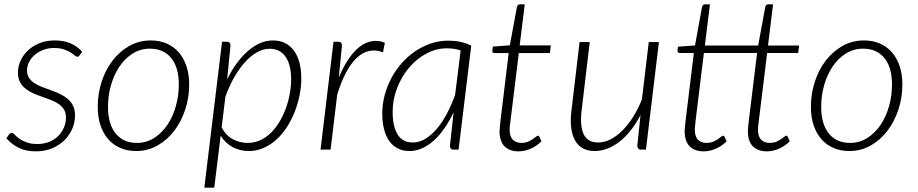

<svg xmlns="http://www.w3.org/2000/svg" viewBox="-20 -692 4244 888"><path d="M348.5 -436.5Q344.5 -429.5 337.5 -429.5Q332.5 -429.5 325.2 -435.8Q318 -442 305.8 -449.8Q293.5 -457.5 275 -463.8Q256.5 -470 229 -470Q203.5 -470 180.8 -461.5Q158 -453 141.2 -438.8Q124.5 -424.5 114.8 -405.8Q105 -387 105 -366Q105 -345.5 114.5 -331.5Q124 -317.5 139.8 -307.2Q155.5 -297 175.2 -289.5Q195 -282 216 -274.5Q237 -267 256.8 -257.8Q276.5 -248.5 292.2 -235.5Q308 -222.5 317.5 -203.8Q327 -185 327 -158.5Q327 -126.5 314.2 -96.5Q301.5 -66.5 277.8 -43.2Q254 -20 220.8 -6Q187.5 8 146.5 8Q98.5 8 65.8 -8.8Q33 -25.5 9.5 -52.5L21.5 -69.5Q27 -77.5 35 -77.5Q40 -77.5 47.5 -69.5Q55 -61.5 68 -51.8Q81 -42 101.5 -34Q122 -26 153 -26Q183 -26 207.2 -35.8Q231.5 -45.5 248.8 -62.5Q266 -79.5 275.5 -101.8Q285 -124 285 -149Q285 -171 275.5 -186Q266 -201 250.2 -211.8Q234.5 -222.5 214.8 -230Q195 -237.5 174 -244.8Q153 -252 133.2 -260.8Q113.5 -269.5 97.8 -282Q82 -294.5 72.5 -312.5Q63 -330.5 63 -356.5Q63 -385.5 75.5 -412.2Q88 -439 110.5 -459.8Q133 -480.5 164.2 -492.8Q195.5 -505 232.5 -505Q274.5 -505 305.2 -492Q336 -479 360 -453Z M613.5 -31Q657 -31 692.8 -53.8Q728.5 -76.5 754 -114.2Q779.5 -152 793.2 -200.8Q807 -249.5 807 -301Q807 -381 771.5 -424Q736 -467 673 -467Q629.5 -467 593.8 -444.5Q558 -422 532.8 -384.8Q507.5 -347.5 493.5 -299Q479.5 -250.5 479.5 -198Q479.5 -118.5 514.8 -74.8Q550 -31 613.5 -31ZM609.5 6.5Q569.5 6.5 536.8 -7.5Q504 -21.5 480.8 -48Q457.5 -74.5 444.8 -112.2Q432 -150 432 -198Q432 -258.5 450 -314Q468 -369.5 500.8 -412Q533.5 -454.5 578.5 -479.8Q623.5 -505 677.5 -505Q717.5 -505 750.2 -491Q783 -477 806.2 -450.5Q829.5 -424 842.2 -386.2Q855 -348.5 855 -301.5Q855 -241 836.8 -185.5Q818.5 -130 786 -87.2Q753.5 -44.5 708.5 -19Q663.5 6.5 609.5 6.5Z M1005 -102.5Q1027 -63 1059 -47Q1091 -31 1125.5 -31Q1157 -31 1184.2 -43.8Q1211.5 -56.5 1233.8 -78.5Q1256 -100.5 1273.2 -129.8Q1290.5 -159 1302.2 -191.5Q1314 -224 1320.2 -258.2Q1326.5 -292.5 1326.5 -325Q1326.5 -392 1301 -429.2Q1275.5 -466.5 1226.5 -466.5Q1198 -466.5 1169.2 -450.5Q1140.5 -434.5 1114 -405.5Q1087.5 -376.5 1064 -335.8Q1040.5 -295 1022.5 -245ZM1030.5 -324.5Q1050 -365 1074.2 -398.2Q1098.5 -431.5 1125.5 -455.2Q1152.5 -479 1182 -492Q1211.5 -505 1242 -505Q1274.5 -505 1299 -492.5Q1323.5 -480 1340 -457.2Q1356.5 -434.5 1365 -402Q1373.5 -369.5 1373.5 -329.5Q1373.5 -291 1365.5 -251.2Q1357.5 -211.5 1342.8 -174.2Q1328 -137 1306.8 -104Q1285.5 -71 1258.5 -46.5Q1231.5 -22 1199.2 -7.8Q1167 6.5 1131 6.5Q1090.5 6.5 1056.2 -11.5Q1022 -29.5 1000.5 -64.5L971 176H925L1007 -499H1028.5Q1046 -499 1046 -481Z M1547 -333.5Q1567.5 -382.5 1591.8 -418.5Q1616 -454.5 1643.2 -475.5Q1670.5 -496.5 1700 -501.5Q1729.5 -506.5 1760 -494.5L1751.5 -450Q1717.5 -463 1687 -456.2Q1656.5 -449.5 1629.8 -424.2Q1603 -399 1580.2 -356Q1557.5 -313 1539.5 -254L1509 0H1462.5L1522.5 -499H1544Q1561.5 -499 1561.5 -481Z M2110.5 -458.5Q2095.5 -464 2079.5 -466.2Q2063.5 -468.5 2047 -468.5Q1997 -468.5 1951.5 -444Q1906 -419.5 1871.5 -378.5Q1837 -337.5 1816.5 -284.5Q1796 -231.5 1796 -174.5Q1796 -107.5 1818.8 -70.2Q1841.5 -33 1889.5 -33Q1918 -33 1945.5 -49Q1973 -65 1998.2 -94Q2023.5 -123 2045.5 -163.8Q2067.5 -204.5 2085 -254ZM2078 -173Q2059 -133 2036.2 -99.8Q2013.5 -66.5 1987.5 -43Q1961.5 -19.5 1933 -6.5Q1904.5 6.5 1874 6.5Q1843 6.5 1819.2 -5.8Q1795.5 -18 1779.8 -40.5Q1764 -63 1756 -95Q1748 -127 1748 -167Q1748 -210.5 1759.2 -252.2Q1770.5 -294 1790.5 -331.5Q1810.5 -369 1838.5 -400.5Q1866.5 -432 1900.5 -455Q1934.5 -478 1973 -491Q2011.5 -504 2052.5 -504Q2082 -504 2108.2 -498.8Q2134.5 -493.5 2159.5 -480.5L2101 0H2078Q2068 0 2064.5 -5.5Q2061 -11 2061 -18Z M2290.5 -83.5Q2290.5 -86.5 2290.8 -91Q2291 -95.5 2291.8 -104.5Q2292.5 -113.5 2294 -127.8Q2295.5 -142 2298.5 -164L2332.5 -446.5H2267Q2262 -446.5 2259 -449.5Q2256 -452.5 2257 -458L2259.5 -476.5L2338 -482.5L2371 -660.5Q2372 -665 2375.5 -668.5Q2379 -672 2384 -672H2407L2383.5 -482H2527.5L2523.5 -446.5H2379.5L2345 -165.5Q2342.5 -145 2340.8 -132Q2339 -119 2338.2 -110.8Q2337.5 -102.5 2337.2 -98.5Q2337 -94.5 2337 -92.5Q2337 -60 2352.2 -45.5Q2367.5 -31 2391.5 -31Q2408 -31 2420.8 -36.2Q2433.5 -41.5 2443 -47.8Q2452.5 -54 2458.5 -59.2Q2464.5 -64.5 2467.5 -64.5Q2472.5 -64.5 2475 -59.5L2484 -38.5Q2464 -17.5 2435.5 -4.8Q2407 8 2378.5 8Q2337.5 8 2314.2 -14.5Q2291 -37 2290.5 -83.5Z M3027.5 -497.5 2967.5 0H2945.5Q2936 0 2931.8 -5Q2927.5 -10 2927.5 -18.5L2942.5 -160Q2922 -120.5 2897.5 -89.5Q2873 -58.5 2845.8 -37.2Q2818.5 -16 2789.2 -4.8Q2760 6.5 2731 6.5Q2667 6.5 2639.5 -42.8Q2612 -92 2623 -181L2660.5 -497.5H2707.5L2670 -181Q2661.5 -109.5 2679.5 -71.2Q2697.5 -33 2747 -33Q2774.5 -33 2802.8 -47Q2831 -61 2857.5 -87.2Q2884 -113.5 2907.5 -150.2Q2931 -187 2949 -233L2980.5 -497.5Z M3146.5 -83.5Q3146.5 -86.5 3146.8 -91Q3147 -95.5 3147.8 -104.5Q3148.5 -113.5 3150.2 -127.8Q3152 -142 3154.5 -164L3189 -447H3124Q3119 -447 3116 -450Q3113 -453 3113.5 -458.5L3115.5 -476L3194.5 -482L3227 -660.5Q3228.5 -665 3231.8 -668.5Q3235 -672 3240 -672H3263.5L3240 -481.5H3486.5L3519.5 -660.5Q3520.5 -665 3524 -668.5Q3527.5 -672 3532.5 -672H3555.5L3532 -481.5H3676L3671.5 -447H3528L3493.5 -165.5Q3491 -145 3489.2 -132Q3487.5 -119 3486.8 -110.8Q3486 -102.5 3485.8 -98.5Q3485.5 -94.5 3485.5 -92.5Q3485.5 -60 3500.8 -45.5Q3516 -31 3540 -31Q3556.5 -31 3569.2 -36.2Q3582 -41.5 3591.5 -47.8Q3601 -54 3607 -59.2Q3613 -64.5 3616 -64.5Q3619 -64.5 3620.5 -63.2Q3622 -62 3623.5 -59.5L3632.5 -38.5Q3612.5 -17.5 3584 -4.8Q3555.5 8 3527 8Q3486 8 3462.8 -14.5Q3439.5 -37 3439 -83.5Q3439 -86.5 3439.2 -91Q3439.5 -95.5 3440.2 -104.5Q3441 -113.5 3442.5 -127.8Q3444 -142 3447 -164L3481.5 -447H3235.5L3201 -165.5Q3198.5 -145 3197 -132Q3195.5 -119 3194.8 -110.8Q3194 -102.5 3193.8 -98.5Q3193.5 -94.5 3193.5 -92.5Q3193.5 -60 3208.5 -45.5Q3223.5 -31 3247.5 -31Q3264 -31 3277 -36.2Q3290 -41.5 3299.2 -47.8Q3308.5 -54 3314.8 -59.2Q3321 -64.5 3324 -64.5Q3328.5 -64.5 3331 -59.5L3340.5 -38.5Q3320 -17.5 3291.8 -4.8Q3263.5 8 3234.5 8Q3193.5 8 3170.5 -14.5Q3147.5 -37 3146.5 -83.5Z M3912 -31Q3955.5 -31 3991.2 -53.8Q4027 -76.5 4052.5 -114.2Q4078 -152 4091.8 -200.8Q4105.5 -249.5 4105.5 -301Q4105.5 -381 4070 -424Q4034.5 -467 3971.5 -467Q3928 -467 3892.2 -444.5Q3856.5 -422 3831.2 -384.8Q3806 -347.5 3792 -299Q3778 -250.5 3778 -198Q3778 -118.5 3813.2 -74.8Q3848.5 -31 3912 -31ZM3908 6.5Q3868 6.5 3835.2 -7.5Q3802.5 -21.5 3779.2 -48Q3756 -74.5 3743.2 -112.2Q3730.5 -150 3730.5 -198Q3730.5 -258.5 3748.5 -314Q3766.5 -369.5 3799.2 -412Q3832 -454.5 3877 -479.8Q3922 -505 3976 -505Q4016 -505 4048.8 -491Q4081.5 -477 4104.8 -450.5Q4128 -424 4140.8 -386.2Q4153.5 -348.5 4153.5 -301.5Q4153.5 -241 4135.2 -185.5Q4117 -130 4084.5 -87.2Q4052 -44.5 4007 -19Q3962 6.5 3908 6.5Z"/></svg>

Font: Lato 2
Style: Italic
Weight: 300
Italic angle: -7°
Designer: Lukasz Dziedzic with Adam Twardoch and Botio Nikoltchev
Foundry: tyPoland Lukasz Dziedzic
Version: Version 2.015; 2015-08-06; http://www.latofonts.com/